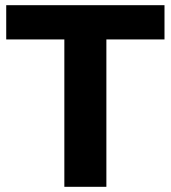

<svg xmlns="http://www.w3.org/2000/svg" viewBox="-20 -720 658 740"><path d="M228 -568H4V-700H614V-568H390V0H228Z"/></svg>

Font: Idrija
Style: Bold
Weight: 700
Designer: Julieta Ulanovsky
Foundry: Julieta Ulanovsky
Version: Version 7.200